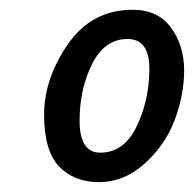

<svg xmlns="http://www.w3.org/2000/svg" viewBox="-20 -785 395 391"><path d="M250 -765.1Q301.8 -765.1 328.4 -728.5Q355 -691.9 355 -641.8Q355 -591.8 335.9 -541Q316.9 -490.2 274.9 -452.1Q232.9 -414.1 181.9 -414.1Q130.9 -414.1 100.3 -446Q69.8 -478 69.8 -551.5Q69.8 -625 118.4 -695.1Q167 -765.1 250 -765.1ZM184.1 -474.1Q231.9 -474.1 257.6 -526.1Q283.2 -578.1 284.2 -642.1Q285.2 -706.1 239 -705.6Q192.9 -705.1 167.5 -654.5Q142.1 -604 142.1 -539.1Q142.1 -474.1 184.1 -474.1Z"/></svg>

Font: Allan
Style: Regular
Weight: 400
Designer: Anton Koovit
Foundry: Anton Koovit
Version: Version 1.002